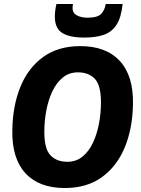

<svg xmlns="http://www.w3.org/2000/svg" viewBox="-20 -939 708 966"><path d="M306 7Q176 7 107.5 -68Q39 -143 42 -285Q44 -408 83 -503Q122 -598 197.5 -652.5Q273 -707 384 -707Q514 -707 583 -632Q652 -557 649 -415Q647 -292 607.5 -197Q568 -102 492.5 -47.5Q417 7 306 7ZM319 -125Q363 -125 395 -151Q427 -177 447.5 -220.5Q468 -264 478 -317Q488 -370 488 -424Q488 -510 457 -542.5Q426 -575 372 -575Q328 -575 296 -549Q264 -523 243.5 -479.5Q223 -436 213 -383Q203 -330 203 -275Q203 -190 234 -157.5Q265 -125 319 -125ZM404 -750Q331 -750 293.5 -773Q256 -796 256 -855Q256 -886 264 -919H347Q346 -912 345.5 -907Q345 -902 345 -897Q346 -872 368 -861Q390 -850 420 -850Q471 -850 489 -869Q507 -888 512 -919H597Q590 -852 567 -815.5Q544 -779 504 -764.5Q464 -750 404 -750Z"/></svg>

Font: Georama
Style: Bold Italic
Weight: 700
Italic angle: -9°
Designer: Jean-Baptiste Levee
Foundry: Production Type
Version: Version 1.000